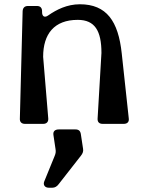

<svg xmlns="http://www.w3.org/2000/svg" viewBox="-20 -580 696 899"><path d="M97 0H182C198 0 207 -9 206 -25L182 -314C182 -421 234 -487 344 -487C424 -487 455 -436 455 -332L437 -25C436 -9 444 0 461 0H559C576 0 585 -9 583 -25L550 -330C534 -481 479 -560 354 -560C294 -560 245 -535 206 -508C190 -496 177 -502 177 -523V-527C177 -543 169 -552 153 -552H111C95 -552 87 -543 86 -528L73 -25C72 -9 81 0 97 0ZM209 299H225C237 299 247 293 255 282L359 149C367 139 371 129 369 117L359 51C357 34 350 26 333 26H256C238 26 228 34 230 51L240 118C242 130 241 138 236 150L187 270C181 286 190 299 209 299Z"/></svg>

Font: OpenDyslexic3
Style: Regular
Weight: 400
Designer: Abelardo Gonzalez
Version: Version 3.001;PS 003.001;hotconv 1.0.88;makeotf.lib2.5.64775